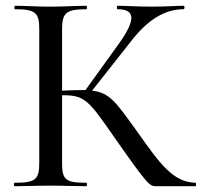

<svg xmlns="http://www.w3.org/2000/svg" viewBox="-20 -645 700 665"><path d="M657 -12C580 -14 535 -76 456 -188C381 -292 360 -324 299 -331L433 -501C490 -575 549 -613 616 -613C620 -613 620 -625 616 -625C586 -625 559 -622 505 -622C451 -622 419 -625 387 -625C384 -625 384 -613 387 -613C448 -613 452 -578 392 -494L276 -333H262C244 -333 222 -332 195 -331V-542C195 -599 207 -613 279 -613C282 -613 282 -625 279 -625C245 -625 202 -622 152 -622C107 -622 65 -625 32 -625C29 -625 29 -613 32 -613C103 -613 116 -601 116 -544V-81C116 -23 103 -12 31 -12C27 -12 27 0 31 0C64 0 107 -2 152 -2C202 -2 244 0 279 0C282 0 282 -12 279 -12C206 -12 195 -23 195 -81V-315H204C277 -315 293 -288 377 -168C494 -1 498 0 522 0H657C660 0 660 -12 657 -12Z"/></svg>

Font: Cormorant Infant Book
Style: Regular
Weight: 500
Designer: Christian Thalmann (Catharsis Fonts)
Version: Version 1.000;PS 002.000;hotconv 1.0.88;makeotf.lib2.5.64775